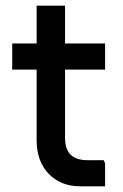

<svg xmlns="http://www.w3.org/2000/svg" viewBox="-20 -656 433 676"><path d="M263 0Q194 0 151.5 -44Q109 -88 109 -163V-636H209V-172Q209 -131 228.5 -111.5Q248 -92 289 -92H345L350 -81V0ZM23 -411V-503H350V-411Z"/></svg>

Font: Fustat SemiBold
Style: Regular
Weight: 600
Designer: Mohamed Gaber, Khaled Hosny, Laura Garcia Mut
Foundry: Kief Type Foundry, Alif Type Foundry, Hard Type Foundry
Version: Version 1.007